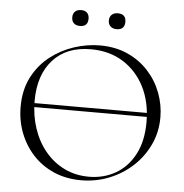

<svg xmlns="http://www.w3.org/2000/svg" viewBox="-55 -850 877 915"><g transform="rotate(5 383.0 -392.0)"><path d="M69 -316V-335H683V-316ZM366 12Q294 12 235.5 -13.5Q177 -39 135.5 -84Q94 -129 71.5 -187.5Q49 -246 49 -312Q49 -393 80.5 -454Q112 -515 164 -555.5Q216 -596 278 -616Q340 -636 401 -636Q475 -636 533.5 -609.5Q592 -583 633 -538Q674 -493 695.5 -436Q717 -379 717 -319Q717 -249 689 -189Q661 -129 612.5 -84Q564 -39 500.5 -13.5Q437 12 366 12ZM402 -8Q472 -8 529 -40.5Q586 -73 619.5 -136.5Q653 -200 653 -291Q653 -386 616.5 -458.5Q580 -531 514 -572.5Q448 -614 359 -614Q243 -614 178 -542Q113 -470 113 -346Q113 -276 133.5 -214.5Q154 -153 192.5 -106.5Q231 -60 284 -34Q337 -8 402 -8ZM297 -720Q278 -720 267.5 -730Q257 -740 257 -758Q257 -776 267.5 -786Q278 -796 297 -796Q315 -796 325 -786Q335 -776 335 -758Q335 -720 297 -720ZM472 -720Q454 -720 443 -730Q432 -740 432 -758Q432 -776 443 -786Q454 -796 472 -796Q511 -796 511 -758Q511 -720 472 -720Z"/></g></svg>

Font: Cormorant Infant Light
Style: Regular
Weight: 300
Designer: Christian Thalmann (Catharsis Fonts)
Foundry: Catharsis Fonts
Version: Version 4.001